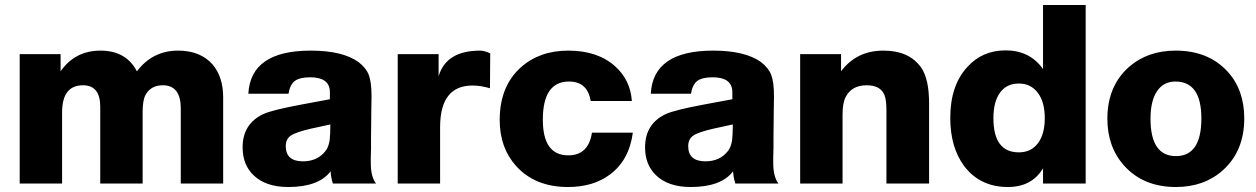

<svg xmlns="http://www.w3.org/2000/svg" viewBox="-20 -736 5039 770"><path d="M223 -519V-450Q281 -533 383 -533Q486 -533 529 -450Q592 -533 694 -533Q784 -533 833 -477Q875 -427 875 -345V0H705V-301Q705 -394 633 -394Q584 -394 563 -354Q552 -333 552 -285V0H382V-308Q382 -394 313 -394Q229 -394 229 -285V0H59V-519Z M1488 0H1315Q1307 -25 1306 -49Q1258 14 1136 14Q1045 14 996 -34Q953 -76 953 -145Q953 -240 1037 -279Q1073 -295 1185 -316L1303 -338V-369Q1301 -426 1224 -426Q1182 -426 1162.5 -411.5Q1143 -397 1137 -360H976Q985 -533 1226 -533Q1354 -533 1418 -487Q1448 -464 1459 -435.5Q1470 -407 1470 -349Q1470 -339 1469 -287V-276L1468 -190Q1468 -155 1468 -143Q1468 -131 1467 -105Q1467 -91 1467 -83Q1467 -27 1488 0ZM1305 -237 1227 -220Q1166 -206 1146 -192Q1126 -178 1126 -150Q1126 -89 1195 -89Q1253 -89 1285 -130Q1303 -152 1304 -200Z M1946 -522 1945 -382Q1908 -393 1875 -393Q1745 -393 1745 -226V0H1575V-519H1739V-430Q1769 -533 1906 -533Q1922 -533 1946 -522Z M2518 -204Q2503 -93 2426 -36Q2359 14 2258 14Q2126 14 2050 -70Q1984 -143 1984 -255Q1984 -390 2069 -466Q2144 -533 2259 -533Q2376 -533 2446 -471Q2508 -416 2514 -331H2349Q2336 -409 2262 -409Q2157 -409 2157 -256Q2157 -113 2259 -113Q2340 -113 2354 -204Z M3102 0H2929Q2921 -25 2920 -49Q2872 14 2750 14Q2659 14 2610 -34Q2567 -76 2567 -145Q2567 -240 2651 -279Q2687 -295 2799 -316L2917 -338V-369Q2915 -426 2838 -426Q2796 -426 2776.5 -411.5Q2757 -397 2751 -360H2590Q2599 -533 2840 -533Q2968 -533 3032 -487Q3062 -464 3073 -435.5Q3084 -407 3084 -349Q3084 -339 3083 -287V-276L3082 -190Q3082 -155 3082 -143Q3082 -131 3081 -105Q3081 -91 3081 -83Q3081 -27 3102 0ZM2919 -237 2841 -220Q2780 -206 2760 -192Q2740 -178 2740 -150Q2740 -89 2809 -89Q2867 -89 2899 -130Q2917 -152 2918 -200Z M3353 -519V-450Q3415 -533 3523 -533Q3627 -533 3675 -464Q3706 -418 3706 -322V0H3535V-294Q3535 -335 3527 -355Q3511 -394 3456 -394Q3396 -394 3372 -348Q3359 -324 3359 -277V0H3189V-519Z M4334 -716V0H4163V-61Q4118 14 4022 14Q3910 14 3846 -71Q3791 -146 3791 -263Q3791 -394 3860 -468Q3920 -534 4013 -534Q4110 -534 4163 -459V-716ZM4066 -401Q4017 -401 3990.5 -364.5Q3964 -328 3964 -262Q3964 -125 4066 -125Q4115 -125 4142.5 -161.5Q4170 -198 4170 -262Q4170 -327 4142 -364Q4114 -401 4066 -401Z M4696 14Q4565 14 4488 -72Q4421 -147 4421 -260Q4421 -390 4507 -467Q4582 -533 4695 -533Q4827 -533 4904 -448Q4970 -375 4970 -261Q4970 -130 4884 -53Q4809 14 4696 14ZM4694 -409Q4646 -409 4620 -370Q4594 -331 4594 -260Q4594 -110 4696 -110Q4798 -110 4798 -261Q4798 -409 4694 -409Z"/></svg>

Font: Almarai ExtraBold
Style: Regular
Weight: 800
Designer: Boutros International 2019
Foundry: Created by Boutros International 2019
Version: Version 1.10